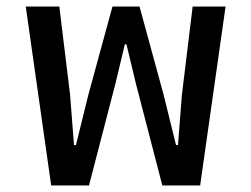

<svg xmlns="http://www.w3.org/2000/svg" viewBox="-20 -569 771 589"><path d="M59 -549H162L195 -278L207 -124H213L251 -278L325 -549H408L482 -278L520 -124H526L538 -278L571 -549H672L594 0H478L397 -312L368 -433H363L334 -312L253 0H137Z"/></svg>

Font: IBM-Poppins
Style: Poppins-Medium
Weight: 500
Designer: Mike Abbink, Paul van der Laan, Pieter van Rosmalen, Ben Mitchell, Mark Frömberg
Foundry: Bold Monday
Version: Version 1.1